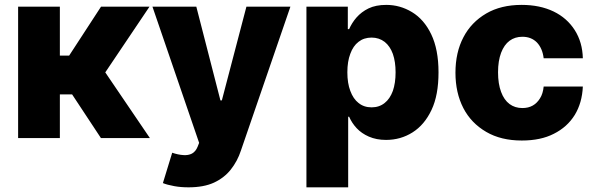

<svg xmlns="http://www.w3.org/2000/svg" viewBox="-20 -573 2473 797"><path d="M228.5 0H55.2V-545.4H228.5V-342.3H267.1L399.4 -545.4H600.6L417 -272.5L602.1 0H398.9L279.3 -181.2H228.5Z M762.7 204.6Q730 204.6 703.6 199.7Q673.8 194.3 656.2 187L694.8 61Q718.8 69.3 741.2 70.8Q761.7 72.3 776.9 64.5Q792.5 55.7 800.3 36.1L806.6 20L612.8 -545.4H794.9L895 -156.2H900.9L1002.9 -545.4H1185.5L980 52.2Q965.8 95.7 938 130.9Q911.1 165 868.2 185.1Q825.7 204.6 762.7 204.6Z M1425.3 204.6H1252V-545.4H1423.8V-452.1H1429.2Q1440.9 -478.5 1459.5 -500Q1480.5 -523.9 1509.8 -538.1Q1540 -552.7 1583.5 -552.7Q1640.6 -552.7 1689.9 -522.9Q1740.2 -492.7 1770 -430.7Q1800.3 -367.7 1800.3 -272.5Q1800.3 -178.2 1771.5 -117.2Q1742.2 -54.7 1692.4 -23.4Q1643.1 7.8 1582.5 7.8Q1542.5 7.8 1511.2 -5.9Q1481 -19 1460.4 -41Q1440.9 -62 1429.2 -88.4H1425.3ZM1421.9 -272.9Q1421.9 -227.5 1434.1 -195.8Q1446.3 -162.6 1468.3 -145.5Q1490.7 -127.4 1522.5 -127.4Q1554.2 -127.4 1576.7 -145.5Q1598.6 -162.6 1610.8 -195.8Q1622.1 -228.5 1622.1 -272.9Q1622.1 -316.4 1610.8 -349.1Q1599.1 -381.3 1577.1 -398.9Q1553.7 -417 1522.5 -417Q1490.7 -417 1468.3 -399.4Q1445.8 -382.3 1434.1 -349.6Q1421.9 -317.9 1421.9 -272.9Z M2146 10.3Q2059.6 10.3 1998.5 -25.4Q1935.5 -62 1903.3 -124.5Q1870.6 -188 1870.6 -271Q1870.6 -355.5 1903.8 -418.5Q1936 -480.5 1998.5 -517.1Q2059.6 -552.7 2145.5 -552.7Q2220.7 -552.7 2277.8 -525.4Q2333.5 -498.5 2365.7 -448.2Q2397.9 -397.5 2399.4 -331.1H2236.8Q2231.9 -372.1 2209 -396.5Q2185.5 -420.4 2148.4 -420.4Q2117.7 -420.4 2095.2 -403.8Q2072.8 -387.2 2060.1 -354Q2047.4 -320.3 2047.4 -272.9Q2047.4 -225.1 2060.1 -191.4Q2072.3 -158.2 2095.2 -141.1Q2117.7 -124.5 2148.4 -124.5Q2173.3 -124.5 2191.4 -134.8Q2209.5 -145 2221.7 -165Q2233.9 -184.1 2236.8 -213.9H2399.4Q2396.5 -146 2365.7 -95.7Q2334.5 -45.4 2278.8 -17.6Q2224.6 10.3 2146 10.3Z"/></svg>

Font: My Font
Style: Regular
Weight: 500
Designer: Rasmus Andersson
Foundry: rsms
Version: Version 0.001